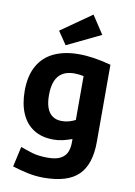

<svg xmlns="http://www.w3.org/2000/svg" viewBox="-102 -838 765 1091"><g transform="rotate(10 280.0 -293.0)"><path d="M228 188Q180 188 134 178Q88 168 47 155L73 38Q105 50 141.5 61Q178 72 231 72Q279 72 305.5 57.5Q332 43 342 18.5Q352 -6 352 -36V-57Q324 -47 299 -41Q274 -35 246 -35Q178 -35 131.5 -64.5Q85 -94 61 -149Q37 -204 37 -280Q37 -367 69.5 -424.5Q102 -482 162 -510Q222 -538 304 -538Q348 -538 393.5 -531Q439 -524 491 -510V-64Q491 65 428.5 126.5Q366 188 228 188ZM274 -147Q297 -147 317 -153Q337 -159 352 -167V-420Q336 -423 324 -424.5Q312 -426 298 -426Q258 -426 231 -410Q204 -394 190.5 -362Q177 -330 177 -280Q177 -237 187.5 -207.5Q198 -178 219.5 -162.5Q241 -147 274 -147ZM221 -575 170 -650 347 -774 416 -669Z"/></g></svg>

Font: Ubuntu Sans Mono
Style: Bold
Weight: 700
Monospace: yes
Designer: Dalton Maag Ltd
Foundry: Dalton Maag Ltd
Version: Version 1.006